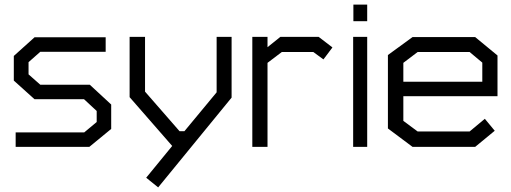

<svg xmlns="http://www.w3.org/2000/svg" viewBox="-20 -638 2221 834"><path d="M368 0H48V-63H346L400 -108V-156L345 -207H130L40 -288V-395L130 -476H439V-413H155L104 -368V-315L155 -270H370L463 -184V-78Z M667 176 615 134 728 -4 543 -216V-478H610V-240L760 -68H781L921 -237V-478H986V-214Z M1385 -380 1341 -412H1204L1142 -365V0H1076V-478H1142V-433L1198 -478H1364L1424 -432Z M1515 -546V-618H1575V-546ZM1514 0V-478H1575V0Z M1732 -220V-113L1794 -67H2020L2086 -122L2129 -70L2044 0H1772L1665 -80V-399L1772 -477H2044L2141 -397V-220ZM2075 -366 2020 -412H1794L1732 -365V-283H2075Z"/></svg>

Font: Turret Road Medium
Style: Regular
Weight: 500
Designer: Noponies
Foundry: Noponies
Version: Version 1.001; ttfautohint (v1.8)